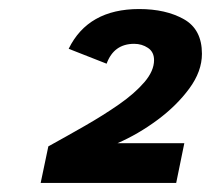

<svg xmlns="http://www.w3.org/2000/svg" viewBox="-20 -808 467 425"><path d="M70 -403 87 -484Q127 -506 168 -529.5Q209 -553 243.5 -577Q278 -601 299.5 -626Q321 -651 321 -675Q321 -693 307.5 -702Q294 -711 277 -711Q232 -711 216 -667L132 -700Q175 -788 288 -788Q347 -788 387 -765.5Q427 -743 427 -689Q427 -650 399 -612Q371 -574 328.5 -542.5Q286 -511 240 -491H388L370 -403Z"/></svg>

Font: Atkinson Hyperlegible
Style: Bold Italic
Weight: 700
Italic angle: -12°
Designer: Elliott Scott, Megan Eiswerth, Linus Boman, Theodore Petrosky
Foundry: Braille Institute
Version: Version 1.006; ttfautohint (v1.8.3)